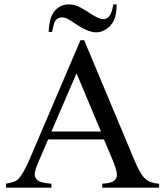

<svg xmlns="http://www.w3.org/2000/svg" viewBox="-20 -862 762 882"><path d="M457.5 -221.7H201.2L156.2 -117.2Q139.6 -78.6 139.6 -59.6Q139.6 -44.4 154.1 -33Q168.5 -21.5 216.3 -18.1V0H7.8V-18.1Q49.3 -25.4 61.5 -37.1Q86.4 -60.5 116.7 -132.3L349.6 -677.2H366.7L597.2 -126.5Q625 -60.1 647.7 -40.3Q670.4 -20.5 710.9 -18.1V0H449.7V-18.1Q489.3 -20 503.2 -31.2Q517.1 -42.5 517.1 -58.6Q517.1 -80.1 497.6 -126.5ZM443.8 -257.8 331.5 -525.4 216.3 -257.8ZM219.2 -715.3H203.6Q205.6 -782.2 231.4 -812Q257.3 -841.8 295.4 -841.8Q315.4 -841.8 332 -835.4Q354 -827.1 394.3 -800.5Q434.6 -773.9 454.1 -773.9Q469.7 -773.9 481.7 -787.1Q493.7 -800.3 500.5 -841.8H515.6Q516.1 -796.4 503.7 -769.8Q491.2 -743.2 468.5 -728.3Q445.8 -713.4 422.9 -713.4Q384.3 -713.4 327.1 -752.4Q296.4 -773.4 285.6 -777.8Q274.9 -782.2 264.6 -782.2Q244.6 -782.2 232.9 -764.6Q227.5 -756.3 219.2 -715.3Z"/></svg>

Font: Jameel Khushkhat-L
Style: Regular
Weight: 400
Version: Version 3.5